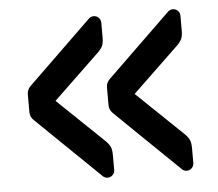

<svg xmlns="http://www.w3.org/2000/svg" viewBox="-43 -628 679 597"><g transform="rotate(-5 297.0 -329.0)"><path d="M59 -385 256 -576Q262 -581 270 -581Q279 -581 285.5 -574.5Q292 -568 292 -559V-513Q292 -496 288 -487Q284 -478 274 -468L129 -329L274 -190Q284 -180 288 -171Q292 -162 292 -145V-99Q292 -90 285.5 -83.5Q279 -77 270 -77Q262 -77 256 -82L59 -273Q45 -285 45 -301V-357Q45 -373 59 -385ZM306 -385 503 -576Q509 -581 517 -581Q526 -581 532.5 -574.5Q539 -568 539 -559V-513Q539 -496 535 -487Q531 -478 521 -468L376 -329L521 -190Q531 -180 535 -171Q539 -162 539 -145V-99Q539 -90 532.5 -83.5Q526 -77 517 -77Q509 -77 503 -82L306 -273Q292 -285 292 -301V-357Q292 -373 306 -385Z"/></g></svg>

Font: Rubik
Style: Regular
Weight: 400
Designer: Hubert & Fischer
Foundry: Hubert & Fischer
Version: Version 1.100